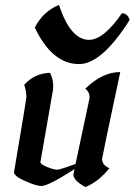

<svg xmlns="http://www.w3.org/2000/svg" viewBox="-20 -757 553 789"><path d="M331.1 11.7Q281.7 -15.1 281.7 -39.6Q281.7 -42.5 286.1 -62Q179.2 7.3 149.4 7.3Q128.9 7.3 82 -13.7Q37.6 -33.2 37.6 -49.8L62.5 -197.8Q88.4 -350.6 88.4 -358.4Q88.4 -380.4 79.6 -408.7Q121.1 -455.1 185.5 -458Q198.7 -431.2 198.7 -403.8Q198.7 -394.5 197.3 -384.8L146 -90.8Q146 -82 173.6 -70.8Q201.2 -59.6 214.4 -59.6Q226.6 -59.6 290.5 -83.5L346.7 -347.7Q348.1 -353.5 348.1 -358.9Q348.1 -378.9 330.6 -392.6Q400.4 -460.9 474.1 -460.9Q399.4 -108.9 399.4 -104Q399.4 -78.6 429.7 -65.9Q385.3 -10.7 331.1 11.7ZM305.2 -493.7Q193.8 -493.7 123 -644Q157.2 -710 222.2 -736.8Q270 -593.3 345.7 -593.3Q405.8 -593.3 481 -702.6Q504.4 -702.6 512.7 -674.8Q397.9 -493.7 305.2 -493.7Z"/></svg>

Font: Balgruf
Style: Italic
Weight: 500
Italic angle: -12°
Designer: Paul James Miller
Foundry: High-Logic / Made with FontCreator
Version: Version 1.201;March 28, 2021;FontCreator 13.0.0.2683 64-bit